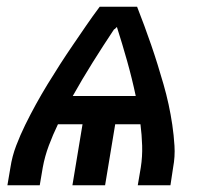

<svg xmlns="http://www.w3.org/2000/svg" viewBox="-20 -550 640 570"><path d="M2 0 11 -53Q16 -86 28 -117.5Q40 -149 55 -179.5Q70 -210 86.5 -240Q103 -270 121 -299.5Q139 -329 158 -358.5Q177 -388 196.5 -416.5Q216 -445 235.5 -473.5Q255 -502 276 -530H387Q398 -502 408.5 -473.5Q419 -445 429 -416Q439 -387 448 -358Q457 -329 465.5 -299.5Q474 -270 480.5 -240Q487 -210 491.5 -179.5Q496 -149 498 -117Q500 -85 494 -53L486 0H389L398 -53Q403 -85 402 -117.5Q401 -150 397 -181H322L292 0H195L225 -181H152Q137 -150 125 -118Q113 -86 107 -53L98 0ZM383 -265Q372 -317 357.5 -368.5Q343 -420 327 -470L320 -463V-464L318 -462Q286 -414 255 -364.5Q224 -315 196 -265Z"/></svg>

Font: Iosevka Curly MdExObl
Style: Regular
Weight: 500
Width: 7
Italic angle: -9°
Monospace: yes
Designer: Belleve Invis
Foundry: Belleve Invis
Version: Version 11.1.0; ttfautohint (v1.8.3)